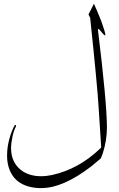

<svg xmlns="http://www.w3.org/2000/svg" viewBox="-20 -865 631 1018"><path d="M499 -709.5Q546.9 -317.9 546.9 -189Q546.9 -119.6 524.4 -50.3Q519 -34.7 514.6 -25.4Q514.6 -25.4 463.9 17.1Q313.5 132.8 197.8 132.3H185.1Q50.3 124.5 22.9 9.8Q17.1 -15.1 17.6 -43.5Q18.1 -114.7 51.8 -189.9Q57.6 -202.6 62.5 -202.6Q67.4 -202.6 63.5 -191.9Q52.7 -172.9 45.7 -138.4Q38.6 -104 38.6 -80.6Q38.6 3.4 103 44.9Q143.1 69.3 196.8 69.3Q226.1 69.3 255.4 63Q396 32.2 509.8 -76.2Q513.7 -80.1 516.6 -82.5Q516.1 -95.7 513.2 -136Q510.3 -176.3 502.9 -295.9Q495.6 -415.5 458 -771L449.2 -788.1L478 -845.2Q494.6 -809.6 516.6 -753.9Q538.6 -692.9 538.6 -680.2Q538.6 -677.2 537.6 -676.8Q530.8 -678.2 504.9 -710.4H500Z"/></svg>

Font: AMoshref-Thulth
Style: Regular
Weight: 400
Designer: Ali Moshref
Foundry: Ali Moshref
Version: Version 0.1